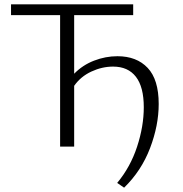

<svg xmlns="http://www.w3.org/2000/svg" viewBox="-20 -678 846 888"><path d="M714 -197Q714 -98 674 7Q634 112 554 190L522 168Q583 95 614 0.5Q645 -94 645 -182Q645 -276 608.5 -323Q572 -370 503 -370Q452 -370 402.5 -347Q353 -324 323 -281V0H258V-608H31V-658H596V-608H323V-337Q362 -377 415 -397.5Q468 -418 523 -418Q612 -418 663 -364Q714 -310 714 -197Z"/></svg>

Font: Isabella Sans
Style: Regular
Weight: 400
Designer: Original fonts by Christian Thalmann (Catharsis Fonts), Modifications by Cristiano Sobral
Version: Version 0.002;July 12, 2020;FontCreator 13.0.0.2655 64-bit; 